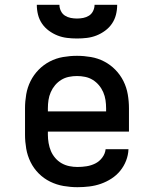

<svg xmlns="http://www.w3.org/2000/svg" viewBox="-20 -770 640 798"><path d="M302 8Q273 8 244 3Q215 -2 188.5 -15Q162 -28 141 -49Q120 -70 107 -96.5Q94 -123 89 -152Q84 -181 84 -210V-320Q84 -349 89 -378Q94 -407 107 -433Q120 -459 140.5 -480Q161 -501 187 -514.5Q213 -528 242 -533Q271 -538 300 -538Q329 -538 358 -533Q387 -528 413 -514.5Q439 -501 459.5 -480Q480 -459 493 -433Q506 -407 511 -378Q516 -349 516 -320V-223H179V-210Q179 -193 182 -175.5Q185 -158 191.5 -142.5Q198 -127 209.5 -113.5Q221 -100 236 -91.5Q251 -83 268 -79.5Q285 -76 302 -76Q321 -76 340 -79Q359 -82 376 -90.5Q393 -99 405 -115Q417 -131 419 -150H514Q513 -125 504 -102Q495 -79 479.5 -60Q464 -41 443 -27.5Q422 -14 399 -6Q376 2 351.5 5Q327 8 302 8ZM421 -307V-320Q421 -337 418.5 -354Q416 -371 409 -387Q402 -403 391 -416Q380 -429 365.5 -438Q351 -447 334 -450.5Q317 -454 300 -454Q283 -454 266 -450.5Q249 -447 234.5 -438Q220 -429 209 -416Q198 -403 191 -387Q184 -371 181.5 -354Q179 -337 179 -320V-307ZM300 -610Q279 -610 258.5 -612.5Q238 -615 219 -622.5Q200 -630 183 -642.5Q166 -655 154.5 -672Q143 -689 138 -709Q133 -729 133 -750H227Q227 -737 233 -724.5Q239 -712 250 -705Q261 -698 274 -695.5Q287 -693 300 -693Q313 -693 326 -695.5Q339 -698 350 -705Q361 -712 367 -724.5Q373 -737 373 -750H467Q467 -729 462 -709Q457 -689 445.5 -672Q434 -655 417 -642.5Q400 -630 381 -622.5Q362 -615 341.5 -612.5Q321 -610 300 -610Z"/></svg>

Font: Iosevka Curly Slab MdEx
Style: Regular
Weight: 500
Width: 7
Monospace: yes
Designer: Belleve Invis
Foundry: Belleve Invis
Version: Version 11.1.0; ttfautohint (v1.8.3)